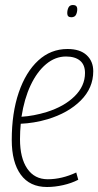

<svg xmlns="http://www.w3.org/2000/svg" viewBox="-20 -738 393 768"><path d="M293 -19Q266 -5 232.5 2.5Q199 10 168 10Q99 10 63 -39.5Q27 -89 27 -178Q27 -286 55 -368Q83 -450 133 -496Q183 -542 250 -542Q300 -542 326.5 -517.5Q353 -493 353 -453Q353 -386 303 -336Q253 -286 170 -261Q143 -253 115.5 -248.5Q88 -244 63 -243Q60 -213 60 -181Q60 -106 89 -63.5Q118 -21 171 -21Q227 -21 285 -48ZM244 -512Q201 -512 164.5 -481.5Q128 -451 102.5 -397Q77 -343 66 -271Q115 -274 167 -290Q237 -312 278.5 -353Q320 -394 320 -446Q320 -479 300 -495.5Q280 -512 244 -512ZM265 -669Q249 -669 249 -685Q249 -698 254 -708Q259 -718 272 -718Q289 -718 289 -701Q289 -689 284 -679Q279 -669 265 -669Z"/></svg>

Font: Georama SemiCondensed ExtraLight
Style: Italic
Weight: 200
Width: 4
Italic angle: -9°
Designer: Jean-Baptiste Levee
Foundry: Production Type
Version: Version 1.000